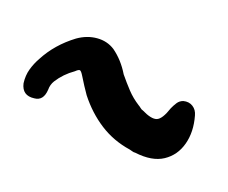

<svg xmlns="http://www.w3.org/2000/svg" viewBox="-46 -470 473 399"><g transform="rotate(30 190.0 -271.0)"><path d="M275 -191Q237 -190 203.5 -204Q170 -218 141 -244Q134 -251 127 -258.5Q120 -266 113 -274Q106 -282 103 -282Q100 -282 95 -275Q77 -257 68 -235Q64 -225 66 -214Q69 -189 50 -184Q25 -176 15 -200Q10 -216 11.5 -231Q13 -246 18 -260Q31 -301 63 -335Q80 -352 101 -357.5Q122 -363 141 -355Q166 -343 186 -320Q200 -308 214 -297.5Q228 -287 245 -280Q248 -279 251.5 -277Q255 -275 258 -275Q282 -268 292 -274Q302 -280 306 -308Q308 -316 311 -323Q314 -330 321 -334Q332 -339 342 -335Q352 -331 357 -320Q372 -289 369.5 -260Q367 -231 347 -212Q327 -193 288 -191Q285 -190 281.5 -190.5Q278 -191 275 -191Z"/></g></svg>

Font: Delicious Handrawn
Style: Regular
Weight: 400
Designer: Agung Rohmat
Foundry: Agung Rohmat
Version: Version 1.002; ttfautohint (v1.8.4.7-5d5b);gftools[0.9.27]